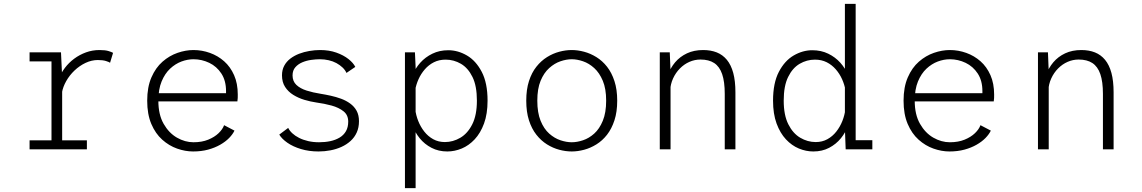

<svg xmlns="http://www.w3.org/2000/svg" viewBox="-20 -770 5890 990"><path d="M132.5 0V-46.5H245.5V-453.5H132.5V-500H294.5L300.5 -373V-46.5H428V0ZM299.5 -292.5 268.5 -300.5Q270 -331.5 282 -362Q294 -392.5 314.5 -419.8Q335 -447 362.8 -467.5Q390.5 -488 423.5 -500Q456.5 -512 493 -512Q522.5 -512 539.5 -506.8Q556.5 -501.5 563 -497.5L547.5 -446.5Q542 -450.5 526 -455.5Q510 -460.5 484.5 -460.5Q452.5 -460.5 421.2 -445.8Q390 -431 364.2 -406.5Q338.5 -382 321.5 -352Q304.5 -322 299.5 -292.5Z M975.5 11Q935 11 893.2 -3.8Q851.5 -18.5 816.5 -49.8Q781.5 -81 760.2 -131Q739 -181 739 -251Q739 -321 760.8 -371Q782.5 -421 818 -452Q853.5 -483 895.5 -497.5Q937.5 -512 977.5 -512Q1021.5 -512 1062.5 -497.2Q1103.5 -482.5 1135.8 -454Q1168 -425.5 1187 -382.5Q1206 -339.5 1206 -282.5Q1206 -275 1205.8 -264.8Q1205.5 -254.5 1204 -247H781.5V-289.5H1145.5Q1145.5 -293.5 1145.5 -295.2Q1145.5 -297 1145.5 -300.5Q1145.5 -354 1121.5 -390.8Q1097.5 -427.5 1059 -446Q1020.5 -464.5 977.5 -464.5Q947 -464.5 915.5 -452.8Q884 -441 857 -415.8Q830 -390.5 813.2 -349.8Q796.5 -309 796.5 -251Q796.5 -179 823.8 -131.5Q851 -84 892.5 -60.2Q934 -36.5 977.5 -36.5Q1021 -36.5 1053.5 -49.8Q1086 -63 1107 -83.2Q1128 -103.5 1135.5 -124.5L1189 -96.5Q1180 -77.5 1161.5 -58.5Q1143 -39.5 1115.5 -23.8Q1088 -8 1053 1.5Q1018 11 975.5 11Z M1622.5 11Q1573 11 1531.8 -1.5Q1490.5 -14 1461.8 -34Q1433 -54 1420 -76L1466 -110.5Q1473 -96 1487.2 -82.8Q1501.5 -69.5 1522.2 -59Q1543 -48.5 1569 -42.5Q1595 -36.5 1625 -36.5Q1656 -36.5 1683 -42.2Q1710 -48 1731 -60.5Q1752 -73 1763.8 -93.5Q1775.5 -114 1775.5 -143Q1775.5 -177 1751.2 -196.2Q1727 -215.5 1689.5 -225.8Q1652 -236 1611 -241.5Q1580.5 -246 1549.5 -255.2Q1518.5 -264.5 1492.2 -280.8Q1466 -297 1450 -321.8Q1434 -346.5 1434 -381.5Q1434 -409.5 1445.5 -431Q1457 -452.5 1477 -467.8Q1497 -483 1522.2 -492.8Q1547.5 -502.5 1575.5 -507.2Q1603.5 -512 1630.5 -512Q1677 -512 1714.2 -498.8Q1751.5 -485.5 1776.8 -465.5Q1802 -445.5 1812 -425L1766.5 -394Q1759.5 -409.5 1746 -422.2Q1732.5 -435 1714.5 -444.8Q1696.5 -454.5 1674.5 -459.5Q1652.5 -464.5 1628.5 -464.5Q1609.5 -464.5 1585.2 -461.2Q1561 -458 1539 -448.8Q1517 -439.5 1502.8 -423.2Q1488.5 -407 1488.5 -381Q1488.5 -351 1508.2 -332.2Q1528 -313.5 1561 -303Q1594 -292.5 1633 -286.5Q1658 -282.5 1685.2 -276.5Q1712.5 -270.5 1738.5 -261Q1764.5 -251.5 1785.5 -236.2Q1806.5 -221 1818.8 -198.8Q1831 -176.5 1831 -145Q1831 -112.5 1819.5 -87Q1808 -61.5 1787.5 -43Q1767 -24.5 1740.5 -12.5Q1714 -0.5 1683.8 5.2Q1653.5 11 1622.5 11Z M2068 200V-500H2119.5L2123 -424.5V200ZM2286.5 11Q2241 11 2205 -7.8Q2169 -26.5 2144 -57.2Q2119 -88 2106 -125.2Q2093 -162.5 2093 -199L2121 -207.5Q2124.5 -176.5 2136.5 -146.2Q2148.5 -116 2167.8 -91.5Q2187 -67 2213.8 -52.2Q2240.5 -37.5 2274 -37.5Q2316 -37.5 2353.8 -59.8Q2391.5 -82 2415.2 -129.2Q2439 -176.5 2439 -251Q2439 -327 2416.2 -373.2Q2393.5 -419.5 2356.8 -441Q2320 -462.5 2278 -462.5Q2244 -462.5 2217.2 -449Q2190.5 -435.5 2170.5 -412.5Q2150.5 -389.5 2138 -361.5Q2125.5 -333.5 2120.5 -304.5L2093.5 -312.5Q2093.5 -347.5 2107.2 -382.5Q2121 -417.5 2147 -446.5Q2173 -475.5 2209.5 -493.2Q2246 -511 2291.5 -511Q2341 -511 2387.5 -484Q2434 -457 2464 -399.5Q2494 -342 2494 -251Q2494 -183 2475.8 -133.2Q2457.5 -83.5 2427.5 -51.5Q2397.5 -19.5 2360.8 -4.2Q2324 11 2286.5 11Z M2928 11Q2896.5 11 2863.8 2.2Q2831 -6.5 2800.5 -25.5Q2770 -44.5 2745.8 -75.2Q2721.5 -106 2707.5 -149.5Q2693.5 -193 2693.5 -251Q2693.5 -308.5 2707.5 -352Q2721.5 -395.5 2745.8 -426Q2770 -456.5 2800.5 -475.5Q2831 -494.5 2863.8 -503.2Q2896.5 -512 2928 -512Q2959 -512 2991.8 -503.2Q3024.5 -494.5 3055.2 -475.5Q3086 -456.5 3110 -426Q3134 -395.5 3148.2 -352Q3162.5 -308.5 3162.5 -251Q3162.5 -193 3148.2 -149.5Q3134 -106 3110 -75.2Q3086 -44.5 3055.2 -25.5Q3024.5 -6.5 2991.8 2.2Q2959 11 2928 11ZM2928 -36.5Q2955.5 -36.5 2986.2 -46.8Q3017 -57 3044 -81.2Q3071 -105.5 3088.2 -147.2Q3105.5 -189 3105.5 -251Q3105.5 -312.5 3088.2 -353.5Q3071 -394.5 3044 -419Q3017 -443.5 2986.2 -454Q2955.5 -464.5 2928 -464.5Q2900.5 -464.5 2869.8 -454Q2839 -443.5 2811.8 -419Q2784.5 -394.5 2767.5 -353.5Q2750.5 -312.5 2750.5 -251Q2750.5 -189 2767.5 -147.2Q2784.5 -105.5 2811.8 -81.2Q2839 -57 2869.8 -46.8Q2900.5 -36.5 2928 -36.5Z M3382 0V-500H3433.5L3437.5 -400.5V0ZM3717 0V-285.5Q3717 -349 3703.5 -388Q3690 -427 3662.5 -445Q3635 -463 3592 -463Q3562 -463 3534.8 -451Q3507.5 -439 3485.8 -417Q3464 -395 3450.5 -365.5Q3437 -336 3435.5 -302L3410.5 -305Q3410.5 -345 3423.5 -382.2Q3436.5 -419.5 3461.2 -448.8Q3486 -478 3522.2 -495Q3558.5 -512 3605.5 -512Q3645 -512 3675.8 -499.8Q3706.5 -487.5 3728 -461.5Q3749.5 -435.5 3760.8 -394Q3772 -352.5 3772 -294V0Z M4173.5 11Q4136 11 4099.2 -4.2Q4062.5 -19.5 4032.5 -51.5Q4002.5 -83.5 3984.2 -133.2Q3966 -183 3966 -251Q3966 -342 3996 -399.5Q4026 -457 4072.5 -484Q4119 -511 4168.5 -511Q4214 -511 4250.5 -493.2Q4287 -475.5 4313 -446.5Q4339 -417.5 4352.8 -382.5Q4366.5 -347.5 4366.5 -312.5L4339.5 -304.5Q4334.5 -333.5 4322 -361.5Q4309.5 -389.5 4289.5 -412.5Q4269.5 -435.5 4242.8 -449Q4216 -462.5 4182 -462.5Q4140 -462.5 4103.2 -441Q4066.5 -419.5 4043.8 -373.2Q4021 -327 4021 -251Q4021 -176.5 4044.8 -129.2Q4068.5 -82 4106.2 -59.8Q4144 -37.5 4186 -37.5Q4219.5 -37.5 4246.2 -52.2Q4273 -67 4292.2 -91.5Q4311.5 -116 4323.5 -146.2Q4335.5 -176.5 4339 -207.5L4367 -199Q4367 -162.5 4354 -125.2Q4341 -88 4316 -57.2Q4291 -26.5 4255.2 -7.8Q4219.5 11 4173.5 11ZM4392 -750V-22.5L4367 -47H4478V0H4340.5L4336.5 -107V-750Z M4875.5 11Q4835 11 4793.2 -3.8Q4751.5 -18.5 4716.5 -49.8Q4681.5 -81 4660.2 -131Q4639 -181 4639 -251Q4639 -321 4660.8 -371Q4682.5 -421 4718 -452Q4753.5 -483 4795.5 -497.5Q4837.5 -512 4877.5 -512Q4921.5 -512 4962.5 -497.2Q5003.5 -482.5 5035.8 -454Q5068 -425.5 5087 -382.5Q5106 -339.5 5106 -282.5Q5106 -275 5105.8 -264.8Q5105.5 -254.5 5104 -247H4681.5V-289.5H5045.5Q5045.5 -293.5 5045.5 -295.2Q5045.5 -297 5045.5 -300.5Q5045.5 -354 5021.5 -390.8Q4997.5 -427.5 4959 -446Q4920.5 -464.5 4877.5 -464.5Q4847 -464.5 4815.5 -452.8Q4784 -441 4757 -415.8Q4730 -390.5 4713.2 -349.8Q4696.5 -309 4696.5 -251Q4696.5 -179 4723.8 -131.5Q4751 -84 4792.5 -60.2Q4834 -36.5 4877.5 -36.5Q4921 -36.5 4953.5 -49.8Q4986 -63 5007 -83.2Q5028 -103.5 5035.5 -124.5L5089 -96.5Q5080 -77.5 5061.5 -58.5Q5043 -39.5 5015.5 -23.8Q4988 -8 4953 1.5Q4918 11 4875.5 11Z M5332 0V-500H5383.5L5387.5 -400.5V0ZM5667 0V-285.5Q5667 -349 5653.5 -388Q5640 -427 5612.5 -445Q5585 -463 5542 -463Q5512 -463 5484.8 -451Q5457.5 -439 5435.8 -417Q5414 -395 5400.5 -365.5Q5387 -336 5385.5 -302L5360.5 -305Q5360.5 -345 5373.5 -382.2Q5386.5 -419.5 5411.2 -448.8Q5436 -478 5472.2 -495Q5508.5 -512 5555.5 -512Q5595 -512 5625.8 -499.8Q5656.5 -487.5 5678 -461.5Q5699.5 -435.5 5710.8 -394Q5722 -352.5 5722 -294V0Z"/></svg>

Font: Trispace Thin ExtraLight
Style: Regular
Weight: 250
Version: Version 1.210